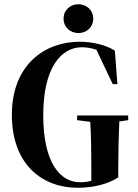

<svg xmlns="http://www.w3.org/2000/svg" viewBox="-20 -870 650 906"><path d="M346 16C413 16 485 2 538 -33V-80C538 -153 540 -226 543 -297L585 -303V-325H344V-303L406 -295C410 -225 411 -153 411 -80V-17C393 -12 375 -10 358 -10C263 -10 184 -103 184 -327C184 -551 269 -647 366 -647C389 -647 412 -643 435 -635L512 -473H534L522 -631C475 -661 410 -673 355 -673C194 -673 36 -567 36 -328C36 -91 182 16 346 16ZM350 -714C388 -714 420 -741 420 -782C420 -823 388 -850 350 -850C312 -850 280 -823 280 -782C280 -741 312 -714 350 -714Z"/></svg>

Font: Source Serif 4 Display
Style: Bold
Weight: 700
Designer: Frank Grießhammer
Foundry: Adobe Systems Incorporated
Version: Version 4.004;hotconv 1.0.117;makeotfexe 2.5.65602